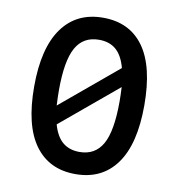

<svg xmlns="http://www.w3.org/2000/svg" viewBox="-78 -741 770 828"><g transform="rotate(10 307.0 -327.5)"><path d="M547.9 -328.1Q547.9 -158.7 485.1 -71.8Q422.4 15.1 306.2 15.1Q190.4 15.1 128.2 -70.6Q65.9 -156.2 65.9 -326.2Q65.9 -495.1 128.9 -582.5Q191.9 -669.9 308.1 -669.9Q424.3 -669.9 486.1 -584.2Q547.9 -498.5 547.9 -328.1ZM173.8 -328.1Q173.8 -302.2 175.8 -262.2L424.8 -470.2Q410.2 -523.9 381.3 -548.6Q352.5 -573.2 307.1 -573.2Q238.3 -573.2 206.1 -515.9Q173.8 -458.5 173.8 -328.1ZM439.9 -326.2Q439.9 -351.1 438 -389.2L189.9 -182.1Q204.6 -129.9 233.6 -106Q262.7 -82 307.1 -82Q375 -82 407.5 -139.2Q439.9 -196.3 439.9 -326.2Z"/></g></svg>

Font: IntelOne Mono Medium
Style: Regular
Weight: 500
Designer: Fred Shallcrass
Foundry: Frere-Jones Type LLC
Version: Version 1.200;hotconv 1.1.0;makeotfexe 2.6.0;FJTRelease1.2